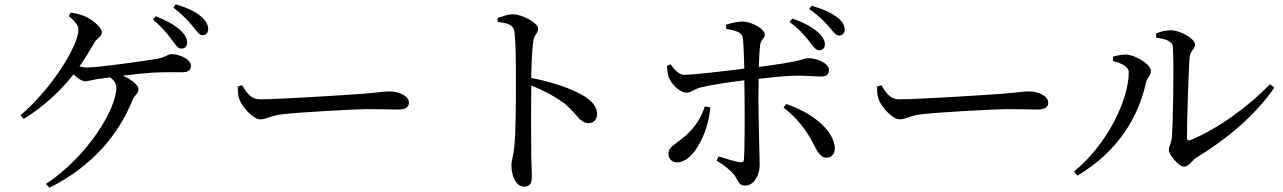

<svg xmlns="http://www.w3.org/2000/svg" viewBox="-20 -834 6020 901"><path d="M930 -669C946 -669 957 -680 957 -697C957 -719 946 -738 921 -759C895 -780 858 -798 804 -814L794 -798C840 -762 860 -739 881 -715C902 -690 913 -669 930 -669ZM830 -606C848 -606 858 -616 858 -634C858 -655 847 -674 822 -696C797 -718 760 -739 710 -758L698 -742C740 -707 764 -677 784 -650C803 -626 814 -606 830 -606ZM379 -453C397 -453 420 -461 445 -464L497 -471C515 -458 526 -442 526 -422C526 -324 393 -101 196 29L212 47C412 -53 536 -201 602 -365C611 -387 630 -396 630 -415C630 -433 600 -460 556 -479C608 -485 662 -491 695 -493C742 -496 803 -495 835 -495C869 -495 876 -508 876 -526C876 -556 822 -580 785 -580C766 -580 757 -564 712 -557C657 -548 441 -517 387 -517C376 -517 365 -519 353 -522C378 -558 401 -596 423 -634C436 -657 458 -662 458 -682C458 -703 420 -736 390 -752C370 -763 342 -770 312 -775L303 -759C333 -732 348 -716 348 -693C348 -624 228 -422 76 -293L92 -276C192 -339 265 -409 325 -485C343 -468 363 -453 379 -453Z M1201 -274C1233 -274 1245 -291 1307 -298C1382 -307 1647 -322 1713 -322C1777 -322 1812 -320 1848 -320C1884 -320 1899 -332 1899 -352C1899 -384 1852 -405 1807 -405C1782 -405 1749 -399 1682 -394C1632 -390 1295 -368 1201 -368C1156 -368 1139 -398 1116 -434L1096 -428C1096 -407 1096 -386 1104 -366C1119 -328 1170 -274 1201 -274Z M2742 -256C2768 -256 2782 -276 2782 -299C2782 -335 2755 -362 2721 -383C2666 -417 2570 -450 2473 -468C2474 -525 2476 -593 2482 -638C2486 -671 2505 -677 2505 -700C2505 -726 2431 -767 2386 -767C2365 -767 2342 -758 2315 -750L2316 -731C2365 -725 2390 -717 2394 -685C2401 -636 2401 -523 2401 -442C2401 -370 2401 -215 2393 -141C2389 -101 2380 -81 2380 -58C2380 -12 2400 42 2439 42C2466 42 2476 28 2476 -6C2476 -22 2474 -53 2473 -99C2472 -200 2472 -355 2473 -433C2537 -407 2586 -380 2627 -350C2691 -297 2701 -256 2742 -256Z M3824 -598C3839 -598 3851 -608 3851 -625C3851 -645 3841 -662 3817 -684C3791 -707 3751 -729 3698 -747L3685 -731C3729 -699 3757 -666 3778 -640C3797 -616 3807 -598 3824 -598ZM3158 -72C3236 -72 3306 -218 3313 -330L3288 -335C3269 -281 3243 -231 3175 -179C3138 -149 3117 -143 3117 -112C3117 -90 3132 -72 3158 -72ZM3859 -94C3886 -94 3901 -117 3897 -149C3883 -236 3777 -310 3669 -346L3657 -329C3726 -277 3768 -215 3796 -161C3813 -129 3827 -94 3859 -94ZM3918 -667C3935 -668 3944 -680 3944 -695C3943 -716 3933 -735 3907 -754C3881 -774 3841 -792 3789 -807L3777 -792C3823 -760 3848 -733 3870 -709C3891 -685 3901 -667 3918 -667ZM3201 -399C3225 -399 3238 -418 3277 -426C3328 -437 3409 -450 3473 -457L3474 -377C3475 -292 3475 -134 3471 -86C3470 -73 3463 -71 3451 -73C3426 -77 3387 -89 3352 -100L3343 -80C3376 -61 3408 -35 3425 -14C3447 17 3446 37 3478 37C3517 37 3545 -13 3545 -58C3545 -89 3539 -293 3539 -376L3540 -464C3606 -472 3682 -479 3722 -479C3770 -479 3800 -475 3832 -475C3859 -475 3870 -484 3870 -507C3870 -536 3814 -561 3774 -561C3752 -561 3743 -545 3541 -520C3542 -560 3544 -597 3547 -621C3549 -649 3569 -652 3569 -672C3569 -697 3511 -731 3467 -733C3442 -733 3410 -726 3387 -718L3388 -698C3437 -690 3461 -683 3466 -655C3469 -634 3471 -574 3473 -512C3395 -502 3237 -483 3191 -483C3167 -482 3147 -505 3127 -532L3110 -525C3111 -506 3114 -479 3121 -465C3137 -431 3176 -399 3201 -399Z M4201 -274C4233 -274 4245 -291 4307 -298C4382 -307 4647 -322 4713 -322C4777 -322 4812 -320 4848 -320C4884 -320 4899 -332 4899 -352C4899 -384 4852 -405 4807 -405C4782 -405 4749 -399 4682 -394C4632 -390 4295 -368 4201 -368C4156 -368 4139 -398 4116 -434L4096 -428C4096 -407 4096 -386 4104 -366C4119 -328 4170 -274 4201 -274Z M5537 -52C5559 -52 5574 -82 5597 -96C5730 -176 5874 -295 5960 -423L5940 -439C5841 -337 5703 -234 5568 -177C5557 -172 5550 -176 5550 -189C5550 -264 5558 -518 5563 -568C5567 -600 5588 -602 5588 -625C5588 -652 5519 -692 5474 -692C5451 -692 5432 -688 5405 -677L5406 -657C5456 -650 5483 -639 5484 -613C5490 -517 5484 -252 5480 -197C5477 -157 5465 -150 5465 -130C5465 -108 5511 -52 5537 -52ZM5020 -29 5036 -10C5226 -122 5323 -286 5357 -444C5362 -469 5381 -479 5381 -501C5381 -534 5305 -576 5267 -578C5243 -579 5220 -573 5203 -568V-548C5230 -540 5277 -526 5277 -495C5277 -367 5177 -157 5020 -29Z"/></svg>

Font: Source Han Serif CN Medium
Style: Regular
Weight: 500
Designer: Ryoko NISHIZUKA 西塚涼子 (kana & ideographs); Frank Grießhammer (Latin, Greek & Cyrillic); Wenlong ZHANG 张文龙 (bopomofo); San
Foundry: Adobe
Version: Version 2.002;hotconv 1.1.0;makeotfexe 2.6.0